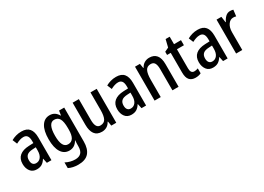

<svg xmlns="http://www.w3.org/2000/svg" viewBox="-9 -1533 3645 2647"><g transform="rotate(-30 1813.5 -209.5)"><path d="M244 -550Q328 -550 367.5 -502.5Q407 -455 407 -363V0H334L318 -74H315Q289 -32 256 -11Q223 10 172 10Q106 10 71 -36.5Q36 -83 36 -153Q36 -235 87.5 -278.5Q139 -322 237 -326L309 -329V-360Q309 -417 289.5 -443.5Q270 -470 230 -470Q202 -470 172.5 -460.5Q143 -451 111 -434L81 -507Q116 -527 157 -538.5Q198 -550 244 -550ZM256 -259Q193 -256 165 -230Q137 -204 137 -155Q137 -111 155.5 -90Q174 -69 206 -69Q252 -69 280.5 -106Q309 -143 309 -210V-262Z M693 -550Q735 -550 767.5 -530.5Q800 -511 824 -469H829L840 -540H922V-1Q922 116 868.5 178Q815 240 699 240Q612 240 547 207V117Q621 156 699 156Q760 156 792 123.5Q824 91 824 20V4Q824 -11 825 -33Q826 -55 828 -73H824Q778 10 690 10Q608 10 562.5 -62Q517 -134 517 -268Q517 -404 563.5 -477Q610 -550 693 -550ZM716 -464Q667 -464 642.5 -413.5Q618 -363 618 -266Q618 -168 643 -121Q668 -74 718 -74Q772 -74 798.5 -116.5Q825 -159 825 -247V-271Q825 -373 799 -418.5Q773 -464 716 -464Z M1439 -540V0H1360L1348 -71H1342Q1322 -31 1287 -10.5Q1252 10 1209 10Q1130 10 1093 -41.5Q1056 -93 1056 -187V-540H1155V-207Q1155 -76 1231 -76Q1293 -76 1316.5 -122Q1340 -168 1340 -259V-540Z M1751 -550Q1835 -550 1874.5 -502.5Q1914 -455 1914 -363V0H1841L1825 -74H1822Q1796 -32 1763 -11Q1730 10 1679 10Q1613 10 1578 -36.5Q1543 -83 1543 -153Q1543 -235 1594.5 -278.5Q1646 -322 1744 -326L1816 -329V-360Q1816 -417 1796.5 -443.5Q1777 -470 1737 -470Q1709 -470 1679.5 -460.5Q1650 -451 1618 -434L1588 -507Q1623 -527 1664 -538.5Q1705 -550 1751 -550ZM1763 -259Q1700 -256 1672 -230Q1644 -204 1644 -155Q1644 -111 1662.5 -90Q1681 -69 1713 -69Q1759 -69 1787.5 -106Q1816 -143 1816 -210V-262Z M2279 -550Q2353 -550 2392 -503Q2431 -456 2431 -360V0H2333V-339Q2333 -401 2314.5 -432.5Q2296 -464 2254 -464Q2195 -464 2171 -418Q2147 -372 2147 -274V0H2049V-540H2127L2139 -468H2145Q2165 -508 2200.5 -529Q2236 -550 2279 -550Z M2727 -75Q2756 -75 2787 -87V-9Q2770 0 2747 5Q2724 10 2698 10Q2637 10 2604 -27Q2571 -64 2571 -147V-459H2513V-510L2576 -540L2605 -659H2670V-540H2781V-459H2670V-154Q2670 -75 2727 -75Z M3049 -550Q3133 -550 3172.5 -502.5Q3212 -455 3212 -363V0H3139L3123 -74H3120Q3094 -32 3061 -11Q3028 10 2977 10Q2911 10 2876 -36.5Q2841 -83 2841 -153Q2841 -235 2892.5 -278.5Q2944 -322 3042 -326L3114 -329V-360Q3114 -417 3094.5 -443.5Q3075 -470 3035 -470Q3007 -470 2977.5 -460.5Q2948 -451 2916 -434L2886 -507Q2921 -527 2962 -538.5Q3003 -550 3049 -550ZM3061 -259Q2998 -256 2970 -230Q2942 -204 2942 -155Q2942 -111 2960.5 -90Q2979 -69 3011 -69Q3057 -69 3085.5 -106Q3114 -143 3114 -210V-262Z M3566 -550Q3592 -550 3616 -543L3604 -443Q3585 -450 3559 -450Q3510 -450 3477.5 -403.5Q3445 -357 3445 -281V0H3347V-540H3424L3437 -447H3442Q3462 -491 3493 -520.5Q3524 -550 3566 -550Z"/></g></svg>

Font: Noto Sans Arabic UI Cn Md
Style: Regular
Weight: 500
Width: 3
Designer: Monotype Design Team, Nadine Chahine and Nizar Qandah
Foundry: Monotype Imaging Inc.
Version: Version 2.010; ttfautohint (v1.8.4.7-5d5b)